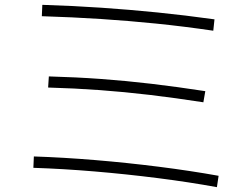

<svg xmlns="http://www.w3.org/2000/svg" viewBox="-20 -757 1040 794"><path d="M877 17Q762 -4 632 -20.5Q502 -37 371 -48Q240 -59 118 -63L120 -110Q242 -106 374 -95Q506 -84 636.5 -67.5Q767 -51 884 -30ZM821 -334Q705 -352 599.5 -364.5Q494 -377 391 -384.5Q288 -392 179 -395L182 -441Q293 -438 396.5 -430.5Q500 -423 606 -410.5Q712 -398 829 -380ZM862 -630Q739 -648 625.5 -659.5Q512 -671 396.5 -678.5Q281 -686 153 -690L155 -737Q284 -733 400.5 -725Q517 -717 631 -705.5Q745 -694 867 -677Z"/></svg>

Font: M PLUS 1 Light
Style: Regular
Weight: 300
Designer: Coji Morishita
Foundry: UNDERFOREST DESIGN
Version: Version 1.001